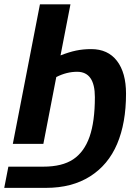

<svg xmlns="http://www.w3.org/2000/svg" viewBox="-41 -679 661 906"><path d="M406.7 -220.7Q406.7 -340.3 322.8 -340.3Q273.4 -340.3 224.6 -315.4L163.6 0H19.5L147.5 -658.7H291.5L244.6 -417.5Q285.2 -433.6 318.4 -440.4Q351.6 -447.3 389.2 -447.3Q468.3 -447.3 511 -391.6Q553.7 -335.9 553.7 -236.8Q553.7 -98.6 511.7 0.2Q469.7 99.1 384 153.3Q298.3 207.5 176.3 207.5H-21L-1.5 107.4H163.6Q252.4 107.4 304.4 72.8Q356.4 38.1 381.6 -33.7Q406.7 -105.5 406.7 -220.7Z"/></svg>

Font: Liberation Mono
Style: Bold Italic
Weight: 700
Italic angle: -12°
Monospace: yes
Designer: Steve Matteson
Foundry: Ascender Corporation
Version: Version 2.1.5